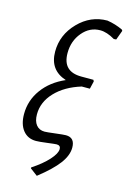

<svg xmlns="http://www.w3.org/2000/svg" viewBox="-132 -769 676 1010"><g transform="rotate(15 206.0 -263.5)"><path d="M175 179 135 149V144Q190 108 222.5 72Q255 36 255 12Q255 -8 233 -8Q225 -8 182.5 -2.5Q140 3 123 3Q78 3 52 -29.5Q26 -62 26 -118Q26 -192 70 -252.5Q114 -313 192 -347Q99 -377 99 -478Q99 -569 165.5 -637.5Q232 -706 323 -706Q368 -699 408 -680L412 -674L393 -622L380 -621Q336 -647 300 -647Q243 -647 203.5 -600Q164 -553 164 -487Q164 -386 266 -386H332L336 -378L326 -336H282Q194 -309 143 -255Q92 -201 92 -134Q92 -97 108.5 -76.5Q125 -56 154 -56Q166 -56 210.5 -61.5Q255 -67 268 -67Q317 -67 317 -12Q317 30 283 75.5Q249 121 175 179Z"/></g></svg>

Font: Alegreya Sans
Style: Italic
Weight: 400
Italic angle: -7°
Designer: Juan Pablo del Peral
Foundry: Huerta Tipografica
Version: Version 2.007